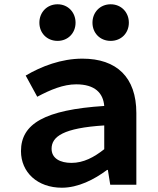

<svg xmlns="http://www.w3.org/2000/svg" viewBox="-20 -863 740 897"><path d="M164 -757C164 -709 199 -672 249 -672C298 -672 333 -709 333 -757C333 -805 298 -843 249 -843C199 -843 164 -805 164 -757ZM412 -757C412 -709 447 -672 497 -672C547 -672 582 -709 582 -757C582 -805 547 -843 497 -843C447 -843 412 -805 412 -757ZM78 -157C78 -58 155 14 269 14C345 14 420 -24 480 -69H484L495 0H617V-335C617 -502 525 -589 365 -589C266 -589 173 -553 100 -510L154 -411C216 -444 276 -469 336 -469C424 -469 462 -428 467 -368C189 -350 78 -285 78 -157ZM467 -166C419 -128 370 -102 314 -102C261 -102 221 -123 221 -168C221 -225 276 -265 467 -277Z"/></svg>

Font: Kawkab Mono
Style: Bold
Weight: 700
Monospace: yes
Designer: Abdullah Arif
Foundry: Abdullah Arif
Version: Version 1.000;PS 000.500;hotconv 1.0.88;makeotf.lib2.5.64775